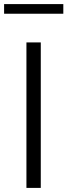

<svg xmlns="http://www.w3.org/2000/svg" viewBox="-40 -917 329 937"><path d="M159 0V-710H89V0ZM269 -850V-897H-20V-850Z"/></svg>

Font: Raleway Reg
Style: Regular
Weight: 400
Designer: Matt McInerney, Pablo Impallari, Rodrigo Fuenzalida
Foundry: Matt McInerney, Pablo Impallari, Rodrigo Fuenzalida
Version: Version 3.00 July 28, 2015